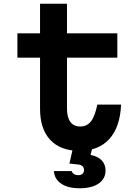

<svg xmlns="http://www.w3.org/2000/svg" viewBox="-20 -788 740 1026"><path d="M338 -768V-610H607V-480H338V-208Q338 -161 356 -136.5Q374 -112 409 -112Q445 -112 466.5 -140Q488 -168 500 -229H627Q622 -109 564.5 -45.5Q507 18 405 18Q303 18 248.5 -40.5Q194 -99 194 -206V-480H73V-610H194V-768ZM375 -20H479L464 40Q502 47 523 68.5Q544 90 544 123Q544 167 507.5 192.5Q471 218 405 218Q343 218 307 193.5Q271 169 268 126H363Q366 136 375.5 142Q385 148 399 148Q413 148 421 140.5Q429 133 429 121Q429 108 420.5 100Q412 92 397 91L351 86Z"/></svg>

Font: Martian Mono SemiExpanded SemiBold
Style: Regular
Weight: 600
Monospace: yes
Version: Version 0.930